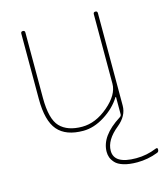

<svg xmlns="http://www.w3.org/2000/svg" viewBox="-111 -604 780 908"><g transform="rotate(-15 279.5 -150.0)"><path d="M241 10Q156 10 116 -36.5Q76 -83 76 -190V-510Q76 -520 86 -520Q96 -520 96 -510V-190Q96 -86 132.5 -48Q169 -10 241 -10Q307 -10 369 -63Q431 -116 431 -170V-510Q431 -520 441 -520Q451 -520 451 -510V-57Q451 -7 403 32Q341 82 341 135Q341 200 449 200Q501 200 549 180Q559 176 559 186Q559 198 550 201Q501 220 449 220Q409 220 382 211.5Q355 203 342.5 189Q330 175 325.5 162Q321 149 321 135Q321 57 423 -7Q431 -12 431 -20V-104Q431 -105 430 -105Q428 -105 428 -104Q399 -57 346 -23.5Q293 10 241 10Z"/></g></svg>

Font: Rounded Mplus 1c Thin
Style: Regular
Weight: 250
Version: Version 1.059.20150529